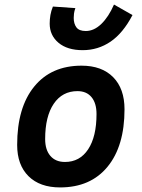

<svg xmlns="http://www.w3.org/2000/svg" viewBox="-20 -817 626 847"><path d="M245.1 9.8Q155.8 9.8 105.7 -39.8Q55.7 -89.4 55.7 -177.7Q55.7 -342.8 130.9 -435.1Q206.1 -527.3 339.8 -527.3Q429.2 -527.3 479.2 -476.6Q529.3 -425.8 529.3 -335Q529.3 -172.4 454.3 -81.3Q379.4 9.8 245.1 9.8ZM266.6 -102.5Q332 -102.5 368.9 -158.4Q405.8 -214.4 405.8 -314Q405.8 -361.8 383.8 -388.4Q361.8 -415 321.8 -415Q254.9 -415 217 -359.1Q179.2 -303.2 179.2 -203.6Q179.2 -156.2 202.1 -129.4Q225.1 -102.5 266.6 -102.5ZM344.7 -595.7Q276.9 -595.7 238 -628.4Q199.2 -661.1 199.2 -712.9Q199.2 -731.9 202.4 -750.5Q205.6 -769 213.4 -788.1L312.5 -781.2Q307.6 -767.6 306.4 -756.8Q305.2 -746.1 305.2 -737.8Q305.2 -712.4 317.1 -696.3Q329.1 -680.2 358.4 -680.2Q394.5 -680.2 426.8 -711.2Q459 -742.2 482.9 -796.9L564.5 -750.5Q522.9 -670.9 467.8 -633.3Q412.6 -595.7 344.7 -595.7Z"/></svg>

Font: Cascadia Code NF SemiBold
Style: Italic
Weight: 600
Italic angle: -10°
Monospace: yes
Designer: Aaron Bell
Foundry: Saja Typeworks
Version: Version 2404.023; ttfautohint (v1.8.4)